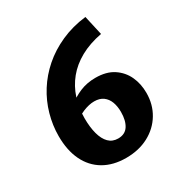

<svg xmlns="http://www.w3.org/2000/svg" viewBox="-160 -786 863 912"><g transform="rotate(-30 271.5 -329.5)"><path d="M333 -394Q393 -394 431.5 -368.5Q470 -343 489 -302Q508 -261 508 -211Q508 -148 478 -98Q448 -48 394.5 -19.5Q341 9 271 9Q200 9 149 -21Q98 -51 71 -107Q44 -163 44 -241Q44 -300 60.5 -358.5Q77 -417 109.5 -468.5Q142 -520 189.5 -561.5Q237 -603 299.5 -631Q362 -659 437 -668L461 -561Q393 -548 342.5 -520Q292 -492 259 -451.5Q226 -411 209.5 -360.5Q193 -310 193 -253Q193 -204 203 -167Q213 -130 233 -110Q253 -90 284 -90Q322 -90 340 -118Q358 -146 358 -193Q358 -224 349 -248Q340 -272 321 -286Q302 -300 272 -300Q244 -300 210 -286Q176 -272 152 -244L127 -280Q150 -311 180 -336.5Q210 -362 248.5 -378Q287 -394 333 -394Z"/></g></svg>

Font: Ysabeau Infant ExtraBold
Style: Regular
Weight: 800
Designer: Christian Thalmann (Catharsis Fonts)
Version: Version 2.001;gftools[0.9.30]; featfreeze: ss01,ss02,lnum